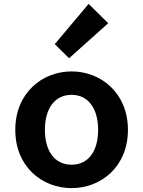

<svg xmlns="http://www.w3.org/2000/svg" viewBox="-20 -958 740 992"><path d="M263 -730 337 -657 539 -838 438 -938ZM59 -287C59 -96 198 14 350 14C501 14 641 -96 641 -287C641 -478 501 -589 350 -589C198 -589 59 -478 59 -287ZM487 -287C487 -178 437 -107 350 -107C262 -107 212 -178 212 -287C212 -396 262 -468 350 -468C437 -468 487 -396 487 -287Z"/></svg>

Font: Kawkab Mono
Style: Bold
Weight: 700
Monospace: yes
Designer: Abdullah Arif
Foundry: Abdullah Arif
Version: Version 1.000;PS 000.500;hotconv 1.0.88;makeotf.lib2.5.64775